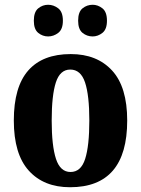

<svg xmlns="http://www.w3.org/2000/svg" viewBox="-20 -776 592 806"><path d="M274 10Q164 10 101 -59.5Q38 -129 38 -270Q38 -411 98.5 -480Q159 -549 277 -549Q387 -549 450.5 -480Q514 -411 514 -270Q514 10 274 10ZM276 -54Q320 -54 337.5 -109Q355 -164 355 -270Q355 -376 337 -430Q319 -484 275 -484Q232 -484 214.5 -430Q197 -376 197 -270Q197 -164 215 -109Q233 -54 276 -54ZM369 -623Q345 -623 326.5 -638Q308 -653 308 -689Q308 -726 326.5 -741Q345 -756 369 -756Q391 -756 410 -741Q429 -726 429 -689Q429 -653 410 -638Q391 -623 369 -623ZM182 -623Q159 -623 140.5 -638Q122 -653 122 -689Q122 -726 140.5 -741Q159 -756 182 -756Q205 -756 224.5 -741Q244 -726 244 -689Q244 -653 224.5 -638Q205 -623 182 -623Z"/></svg>

Font: Noto Serif Bengali Condensed ExtraBold
Style: Regular
Weight: 800
Width: 3
Designer: Juan Bruce, Universal Thirst, Indian Type Foundry and the Monotype Design Team.
Foundry: Monotype Imaging Inc.
Version: Version 2.003; ttfautohint (v1.8.4.7-5d5b)